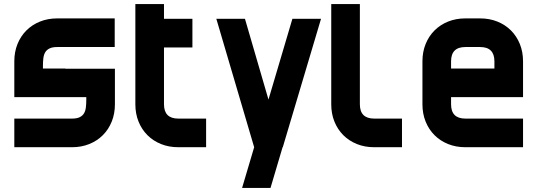

<svg xmlns="http://www.w3.org/2000/svg" viewBox="-20 -720 2628 939"><path d="M300 -384H542V-210Q542 -164 526.5 -125.5Q511 -87 483 -59Q455 -31 416.5 -15.5Q378 0 332 0H50V-140H332Q356 -140 370 -147Q384 -154 391 -166Q398 -178 400 -195Q402 -212 402 -232V-245H50V-420Q50 -466 65.5 -504.5Q81 -543 109 -571Q137 -599 175.5 -614.5Q214 -630 260 -630H541V-490H260Q236 -490 222 -483Q208 -476 201 -464Q194 -452 192 -435Q190 -418 190 -398V-385H300Z M921 -488H782V-210Q782 -140 852 -140H988V0H852Q806 0 767.5 -15.5Q729 -31 701 -59Q673 -87 657.5 -125.5Q642 -164 642 -210V-700H782V-628H921Z M1164 199 1223 0 1038 -628H1178L1293 -233L1410 -628H1550L1363 0H1362L1303 199H1164Z M1946 -140V0H1810Q1764 0 1725.5 -15.5Q1687 -31 1659 -59Q1631 -87 1615.5 -125.5Q1600 -164 1600 -210V-700H1740V-210Q1740 -140 1810 -140Z M2538 0H2256Q2210 0 2171.5 -15.5Q2133 -31 2105 -59Q2077 -87 2061.5 -125.5Q2046 -164 2046 -210V-420Q2046 -466 2061.5 -504.5Q2077 -543 2105 -571Q2133 -599 2171.5 -614.5Q2210 -630 2256 -630H2328Q2374 -630 2412.5 -614.5Q2451 -599 2479 -571Q2507 -543 2522.5 -504.5Q2538 -466 2538 -420V-245H2186V-210Q2186 -140 2256 -140H2538ZM2186 -420V-385H2398V-420Q2398 -490 2328 -490H2256Q2186 -490 2186 -420Z"/></svg>

Font: CAT North
Style: Regular
Weight: 400
Designer: Peter Wiegel
Foundry: Peter Wiegel
Version: Version 1.000